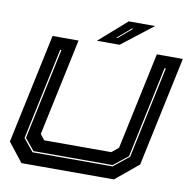

<svg xmlns="http://www.w3.org/2000/svg" viewBox="-90 -938 1029 1029"><g transform="rotate(10 424.0 -424.0)"><path d="M93.5 0 12.5 -103 139.5 -700H281L168.5 -172L192.5 -141.5H557.5L594.5 -172L707 -700H848.5L721.5 -103L596.5 0ZM142 -67.5H577.5L661.5 -135L767.5 -634H760.5L655 -137L576.5 -74.5H146L94 -137.5L199.5 -634H192.5L86.5 -135.5ZM378 -716 528 -848H671.5L501.5 -716ZM477.5 -750H484.5L558.5 -813H551Z"/></g></svg>

Font: Tourney Expanded ExtraBold
Style: Italic
Weight: 800
Width: 7
Italic angle: -12°
Designer: Tyler Finck
Foundry: Etcetera Type Co
Version: Version 1.010; ttfautohint (v1.8.3)